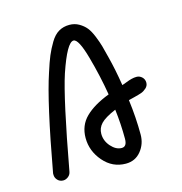

<svg xmlns="http://www.w3.org/2000/svg" viewBox="-87 -630 674 710"><g transform="rotate(-15 250.0 -275.0)"><path d="M250 -130Q250 -103 269 -81.5Q288 -60 310 -60Q330 -60 330 -90Q330 -147 323 -203Q281 -185 265.5 -168.5Q250 -152 250 -130ZM70 0Q57 0 48.5 -9Q40 -18 40 -30V-35Q87 -295 122 -399Q134 -437 143.5 -459.5Q153 -482 167 -505.5Q181 -529 199 -539.5Q217 -550 240 -550Q260 -550 276.5 -540.5Q293 -531 303.5 -518Q314 -505 323.5 -481.5Q333 -458 337.5 -441.5Q342 -425 349 -397Q362 -347 372 -284Q376 -285 388.5 -290Q401 -295 411 -297.5Q421 -300 430 -300Q442 -300 451 -291.5Q460 -283 460 -270Q460 -258 450.5 -249.5Q441 -241 431 -237.5Q421 -234 403 -229.5Q385 -225 381 -224Q390 -155 390 -90Q390 -54 368 -27Q346 0 310 0Q259 0 224.5 -40Q190 -80 190 -130Q190 -178 222 -209.5Q254 -241 314 -264Q302 -337 280.5 -413.5Q259 -490 240 -490Q215 -490 178 -381Q149 -293 100 -25Q98 -14 89 -7Q80 0 70 0Z"/></g></svg>

Font: Pecita
Style: Book
Weight: 400
Width: 7
Version: Version 4.3